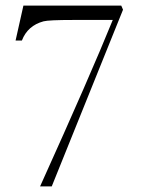

<svg xmlns="http://www.w3.org/2000/svg" viewBox="-20 -665 509 685"><path d="M123 0Q302.7 -397.5 382.3 -593.8H242.7Q153.3 -593.8 135.3 -588.9Q78.6 -573.7 58.1 -520.5H35.6L63.5 -645H412.6L418.9 -630.4L164.6 0Z"/></svg>

Font: Elstob ExtraLight
Style: Regular
Weight: 200
Designer: Peter S. Baker
Version: Version 1.015